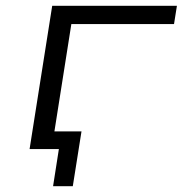

<svg xmlns="http://www.w3.org/2000/svg" viewBox="-20 -514 630 662"><path d="M163 128 183 0H85L93 -61H261L231 128ZM82 0 160 -494H590L580 -431H226L158 0Z"/></svg>

Font: Nunito Sans 7pt Expanded Light
Style: Italic
Weight: 300
Width: 7
Italic angle: -9°
Designer: Vernon Adams
Foundry: Vernon Adams
Version: Version 3.101;gftools[0.9.27]